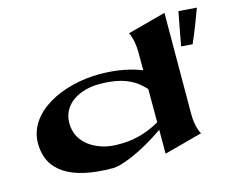

<svg xmlns="http://www.w3.org/2000/svg" viewBox="-106 -917 1334 1087"><g transform="rotate(-15 561.5 -373.0)"><path d="M936 -166 938 -760 714 -700C717 -698 738 -654 738 -582V-477C683 -499 603 -520 493 -520C279 -520 55 -416 55 -230C55 -72 179 14 431 14C474 14 593 -27 738 -128V12L962 -48C959 -50 936 -94 936 -166ZM256 -295C256 -414 370 -466 476 -466C624 -466 690 -420 738 -367V-172C617 -103 522 -108 487 -108C386 -108 256 -165 256 -295ZM980 -552 1046 -547C1077 -617 1101 -681 1123 -741L1017 -749C1006 -692 992 -620 980 -552Z"/></g></svg>

Font: Coconat
Style: Bold
Weight: 900
Width: 8
Designer: Sara Lavazza
Foundry: Collletttivo
Version: Version 1.000;Glyphs 3.2 (3217)